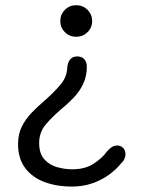

<svg xmlns="http://www.w3.org/2000/svg" viewBox="-20 -508 540 723"><path d="M270.5 -295.5Q288.5 -295.5 297.8 -284.5Q307 -273.5 307 -257.5Q307 -220.5 293 -191.5Q279 -162.5 256.5 -139.2Q234 -116 209 -95.5Q175.5 -67 151.5 -38.2Q127.5 -9.5 127.5 30.5Q127.5 70.5 147 92Q166.5 113.5 195.2 121.5Q224 129.5 252 129.5Q300 129.5 332.2 108.8Q364.5 88 383.5 61.5Q392.5 51.5 401.2 45.8Q410 40 422.5 40Q435 40 443.8 49.2Q452.5 58.5 452.5 73Q452.5 80.5 448.8 89.8Q445 99 436.5 106.5Q419 129 391.5 149.2Q364 169.5 328.5 182Q293 194.5 251 194.5Q192 194.5 146.2 177Q100.5 159.5 74.2 124Q48 88.5 48 35Q48 -3 62.2 -31.5Q76.5 -60 99.5 -83.8Q122.5 -107.5 149.5 -130.5Q183 -160 207.8 -189.2Q232.5 -218.5 233.5 -255.5Q235 -272.5 244 -284Q253 -295.5 270.5 -295.5ZM267 -488.5Q292 -488.5 309.5 -471Q327 -453.5 327 -428.5Q327 -404 309.5 -386.8Q292 -369.5 267 -369.5Q242 -369.5 224.5 -386.8Q207 -404 207 -428.5Q207 -453.5 224.5 -471Q242 -488.5 267 -488.5Z"/></svg>

Font: Sono
Style: Regular
Weight: 400
Designer: Tyler Finck
Foundry: Tyler Finck
Version: Version 2.112